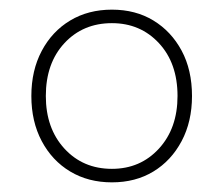

<svg xmlns="http://www.w3.org/2000/svg" viewBox="-20 -732 463 398"><path d="M212 -354Q163 -354 125.5 -376.5Q88 -399 66.5 -439.5Q45 -480 45 -533Q45 -586 66.5 -626.5Q88 -667 125.5 -689.5Q163 -712 212 -712Q261 -712 298 -689.5Q335 -667 356.5 -627Q378 -587 378 -533Q378 -480 356.5 -439.5Q335 -399 298 -376.5Q261 -354 212 -354ZM212 -382Q271 -382 309.5 -424Q348 -466 348 -533Q348 -601 309.5 -642.5Q271 -684 212 -684Q152 -684 113.5 -642.5Q75 -601 75 -533Q75 -466 113.5 -424Q152 -382 212 -382Z"/></svg>

Font: Fustat ExtraLight
Style: Regular
Weight: 250
Designer: Mohamed Gaber, Khaled Hosny, Laura Garcia Mut
Foundry: Kief Type Foundry, Alif Type Foundry, Hard Type Foundry
Version: Version 1.007